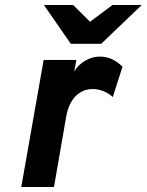

<svg xmlns="http://www.w3.org/2000/svg" viewBox="-20 -752 590 772"><path d="M65.5 0 155.5 -511H287L278.5 -464Q293.5 -491 322.2 -507.8Q351 -524.5 382 -524.5Q432.5 -524.5 472.5 -483.5L433.5 -362Q417 -377 395.5 -385.5Q374 -394 352.5 -394Q325.5 -394 303.8 -381Q282 -368 267.2 -343.5Q252.5 -319 246.5 -285L197 0ZM264.5 -576 156.5 -732H274L342 -664.5L432.5 -732H550L387 -576Z"/></svg>

Font: Overpass ExtraBold
Style: Italic
Weight: 800
Italic angle: -10°
Designer: Delve Withrington, Dave Bailey, Thomas Jockin
Foundry: Delve Fonts LLC
Version: Version 4.000